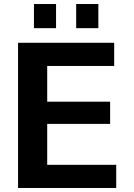

<svg xmlns="http://www.w3.org/2000/svg" viewBox="-20 -935 666 955"><path d="M469.2 -794.9H358.9V-915H469.2ZM258.8 -794.9H148.9V-915H258.8ZM558.1 0H69.8V-722.2H547.9V-606.9H214.8V-429.2H527.8V-318.8H214.8V-115.2H558.1Z"/></svg>

Font: Perun
Style: Bold
Weight: 700
Foundry: Copyright (c) Stefan Peev, Context Ltd, 2016
Version: Version 1.0000